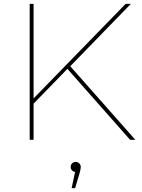

<svg xmlns="http://www.w3.org/2000/svg" viewBox="-20 -720 733 989"><path d="M149 -209 627 -700H654L340 -377L328 -366L149 -182ZM133 -700H153V0H133ZM317 -377 332 -390 677 0H650ZM369 155 370 166Q360 166 352 158.5Q344 151 344 140Q344 129 351.5 121.5Q359 114 370 114Q381 114 388.5 122Q396 130 396 140Q396 150 390 172L367 249H349Z"/></svg>

Font: iiserrat Thin
Style: Regular
Weight: 100
Designer: Akira Ohta
Foundry: Akira Ohta
Version: Version 1.200;Glyphs 3.3.1 (3343)